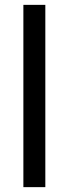

<svg xmlns="http://www.w3.org/2000/svg" viewBox="-20 -770 283 790"><path d="M166.5 0V-750H76.2V0Z"/></svg>

Font: Vazir
Style: Regular
Weight: 400
Designer: Saber Rastikerdar
Foundry: Saber Rastikerdar
Version: Version 27.002;January 24, 2021;FontCreator 13.0.0.2683 64-b